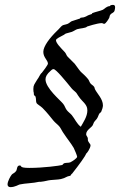

<svg xmlns="http://www.w3.org/2000/svg" viewBox="-20 -658 493 789"><path d="M451 -615C452 -619 453 -624 453 -628C453 -634 451 -638 444 -638C441 -638 432 -637 432 -633C417 -632 412 -623 403 -618C392 -613 375 -610 359 -604C358 -603 359 -601 356 -600C336 -594 337 -591 330 -589C322 -585 319 -587 312 -585C309 -585 310 -583 309 -582C296 -577 285 -575 275 -571C270 -569 265 -563 258 -560C251 -557 240 -556 236 -553C231 -550 223 -539 214 -531C185 -503 158 -468 158 -445C158 -421 177 -411 177 -396C177 -392 156 -363 152 -359C144 -353 140 -339 133 -331C122 -312 117 -309 117 -292C117 -284 118 -278 119 -276C119 -274 119 -272 119 -271C119 -265 125 -264 126 -261C129 -252 127 -241 130 -235C133 -229 146 -223 155 -214C175 -194 188 -176 199 -163C207 -153 218 -146 225 -137C231 -129 236 -117 243 -108C256 -88 272 -69 283 -50C287 -42 297 -18 297 -14C297 -8 279 4 269 9C262 12 252 10 243 13C242 13 237 19 236 20C224 23 159 32 100 32C55 32 72 22 61 22C48 22 51 39 46 45C41 53 30 56 28 60C23 66 11 87 11 100C11 108 17 111 23 111C42 111 58 100 61 100C83 95 117 95 141 89H148C167 87 176 83 188 82C217 79 224 81 243 74C251 71 254 68 258 67C270 63 268 67 272 60C274 56 277 56 279 52C302 23 333 -19 334 -27C335 -25 352 -48 352 -61C352 -67 341 -74 341 -84C341 -85 341 -87 341 -89C341 -95 334 -100 334 -106C334 -126 360 -134 363 -148C366 -159 374 -164 378 -170C383 -177 385 -187 389 -192C391 -195 394 -195 396 -199C400 -208 403 -218 403 -225C403 -251 379 -274 371 -290C369 -293 369 -298 367 -301C363 -307 356 -310 352 -315C347 -321 346 -329 341 -334C332 -345 322 -354 312 -363C303 -373 295 -386 287 -396C278 -406 267 -415 258 -425C253 -430 252 -437 247 -443C229 -462 210 -481 210 -493C210 -499 230 -508 239 -513C244 -515 246 -518 250 -520C258 -523 267 -524 275 -527C283 -530 291 -536 297 -538C310 -542 333 -542 338 -549C338 -549 380 -563 398 -563C402 -563 405 -560 408 -560C415 -560 427 -581 429 -585C431 -590 430 -593 433 -597C439 -606 448 -604 451 -615ZM338 -214C338 -210 339 -207 339 -204C339 -179 322 -155 312 -137C295 -150 288 -169 275 -185C269 -192 260 -198 254 -206C248 -214 246 -224 239 -232C228 -246 167 -296 167 -332C167 -343 173 -354 188 -367C191 -370 195 -374 200 -374C210 -374 249 -326 275 -294C281 -287 289 -282 294 -276C299 -269 303 -261 309 -254C318 -242 334 -231 338 -214Z"/></svg>

Font: Jim Nightshade
Style: Regular
Weight: 400
Designer: Astigmatic (AOETI)
Foundry: Astigmatic (AOETI)
Version: Version 1.000